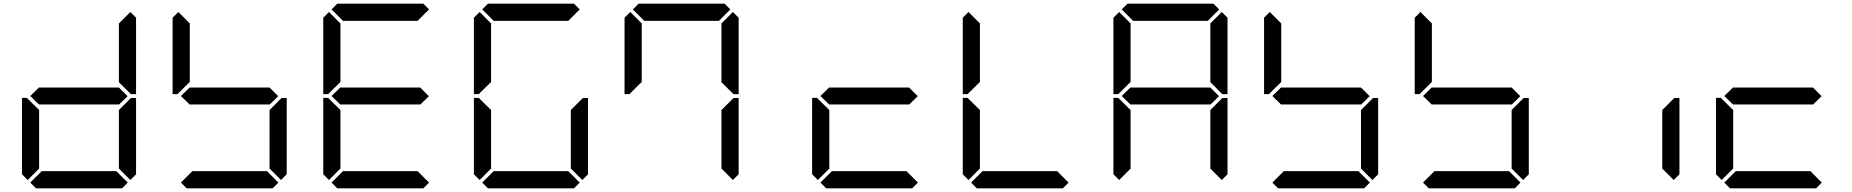

<svg xmlns="http://www.w3.org/2000/svg" viewBox="-20 -1020 10032 1040"><path d="M130 -45 99 -76V-490H126L130 -485L192 -424V-107ZM671 -499 624 -453V-454H192V-453L144 -500L192 -547V-546H624ZM685 -485 690 -489H717V-76L686 -45L624 -107V-424ZM686 -955 717 -924V-510H690L685 -514L624 -575V-893ZM672 -31 641 0H175L144 -31L206 -93H610Z M946 -515 942 -510H915V-924L946 -955L1008 -893V-576ZM1487 -499 1440 -453V-454H1008V-453L960 -500L1008 -547V-546H1440ZM1501 -485 1506 -489H1533V-76L1502 -45L1440 -107V-424ZM1488 -31 1457 0H991L960 -31L1022 -93H1426Z M1762 -45 1731 -76V-490H1758L1762 -485L1824 -424V-107ZM1762 -515 1758 -510H1731V-924L1762 -955L1824 -893V-576ZM1776 -969 1807 -1000H2273L2304 -969L2242 -907H1838ZM2303 -499 2256 -453V-454H1824V-453L1776 -500L1824 -547V-546H2256ZM2304 -31 2273 0H1807L1776 -31L1838 -93H2242Z M2578 -45 2547 -76V-490H2574L2578 -485L2640 -424V-107ZM2578 -515 2574 -510H2547V-924L2578 -955L2640 -893V-576ZM2592 -969 2623 -1000H3089L3120 -969L3058 -907H2654ZM3133 -485 3138 -489H3165V-76L3134 -45L3072 -107V-424ZM3120 -31 3089 0H2623L2592 -31L2654 -93H3058Z M3394 -515 3390 -510H3363V-924L3394 -955L3456 -893V-576ZM3408 -969 3439 -1000H3905L3936 -969L3874 -907H3470ZM3949 -485 3954 -489H3981V-76L3950 -45L3888 -107V-424ZM3950 -955 3981 -924V-510H3954L3949 -514L3888 -575V-893Z M4410 -45 4379 -76V-490H4406L4410 -485L4472 -424V-107ZM4951 -499 4904 -453V-454H4472V-453L4424 -500L4472 -547V-546H4904ZM4952 -31 4921 0H4455L4424 -31L4486 -93H4890Z M5226 -45 5195 -76V-490H5222L5226 -485L5288 -424V-107ZM5226 -515 5222 -510H5195V-924L5226 -955L5288 -893V-576ZM5768 -31 5737 0H5271L5240 -31L5302 -93H5706Z M6042 -45 6011 -76V-490H6038L6042 -485L6104 -424V-107ZM6042 -515 6038 -510H6011V-924L6042 -955L6104 -893V-576ZM6056 -969 6087 -1000H6553L6584 -969L6522 -907H6118ZM6583 -499 6536 -453V-454H6104V-453L6056 -500L6104 -547V-546H6536ZM6597 -485 6602 -489H6629V-76L6598 -45L6536 -107V-424ZM6598 -955 6629 -924V-510H6602L6597 -514L6536 -575V-893Z M6858 -515 6854 -510H6827V-924L6858 -955L6920 -893V-576ZM7399 -499 7352 -453V-454H6920V-453L6872 -500L6920 -547V-546H7352ZM7413 -485 7418 -489H7445V-76L7414 -45L7352 -107V-424ZM7400 -31 7369 0H6903L6872 -31L6934 -93H7338Z M7674 -515 7670 -510H7643V-924L7674 -955L7736 -893V-576ZM8215 -499 8168 -453V-454H7736V-453L7688 -500L7736 -547V-546H8168ZM8229 -485 8234 -489H8261V-76L8230 -45L8168 -107V-424ZM8216 -31 8185 0H7719L7688 -31L7750 -93H8154Z M9045 -485 9050 -489H9077V-76L9046 -45L8984 -107V-424Z M9306 -45 9275 -76V-490H9302L9306 -485L9368 -424V-107ZM9847 -499 9800 -453V-454H9368V-453L9320 -500L9368 -547V-546H9800ZM9848 -31 9817 0H9351L9320 -31L9382 -93H9786Z"/></svg>

Font: DSEG7 Classic
Style: Regular
Weight: 400
Designer: Keshikan(Twitter:@keshinomi_88pro)
Version: Version 0.46